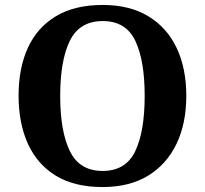

<svg xmlns="http://www.w3.org/2000/svg" viewBox="-20 -745 827 775"><path d="M394 10Q280 10 205 -36Q130 -82 92.5 -165Q55 -248 55 -359Q55 -470 92.5 -552Q130 -634 205.5 -679.5Q281 -725 395 -725Q503 -725 578.5 -679.5Q654 -634 693 -551.5Q732 -469 732 -358Q732 -247 692.5 -164.5Q653 -82 578 -36Q503 10 394 10ZM394 -55Q488 -55 526 -135Q564 -215 564 -358Q564 -501 526 -580.5Q488 -660 395 -660Q301 -660 262 -580.5Q223 -501 223 -358Q223 -215 262 -135Q301 -55 394 -55Z"/></svg>

Font: Noto Serif Thai
Style: Bold
Weight: 700
Designer: Monotype Design Team
Foundry: Monotype Imaging Inc.
Version: Version 2.002; ttfautohint (v1.8.4.7-5d5b)